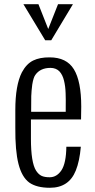

<svg xmlns="http://www.w3.org/2000/svg" viewBox="-20 -867 445 900"><path d="M220.2 -678.2H191.9L89.8 -847.2H160.2L206.1 -731L252 -847.2H321.8ZM126 -342.8H288.1Q288.1 -350.1 288.1 -365.7Q288.6 -381.8 288.3 -398.2Q288.1 -414.6 287.6 -430.4Q287.1 -446.3 285.2 -461.2Q283.2 -476.1 280 -489.3Q276.9 -502.4 271.5 -513.4Q266.1 -524.4 258.8 -532.2Q251.5 -540 240.7 -544.4Q230 -548.8 216.8 -548.8Q168.5 -548.8 145.5 -515.6Q136.7 -503.9 131.3 -471.2Q127.4 -441.9 126.5 -416.5Q126 -400.9 126 -342.8ZM51.8 -270V-351.1Q51.8 -467.3 82.5 -527.8Q104 -567.9 135.5 -583.3Q167 -598.6 212.9 -598.1Q292 -598.1 326.2 -542.5Q360.8 -486.3 360.8 -367.2Q360.8 -337.4 359.9 -307.1H125V-216.8Q125 -105.5 148.9 -67.4Q160.6 -49.3 174.8 -42.7Q189 -36.1 212.9 -36.1Q246.1 -36.1 268.1 -68.8Q290 -102.1 291 -179.2H358.9Q353 -111.3 335.4 -67.9Q303.2 13.2 213.9 13.2Q151.9 13.2 117.2 -11.2Q82.5 -36.6 66.7 -98.4Q50.8 -160.2 51.8 -270Z"/></svg>

Font: VL Oswald
Style: Light
Weight: 300
Designer: vernon adams
Foundry: vernon adams
Version: Version ; ttfautohint (v0.92.18-e454-dirty) -l 8 -r 50 -G 20